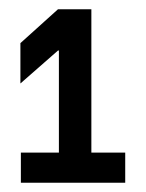

<svg xmlns="http://www.w3.org/2000/svg" viewBox="-20 -784 314 414"><path d="M250 -455V-390H25V-455H107V-675H105L24 -604V-691L105 -764H177V-455Z"/></svg>

Font: Be Vietnam SemiBold
Style: Regular
Weight: 600
Designer: Gabriel Lam
Foundry: TypeRant
Version: Version 4.000